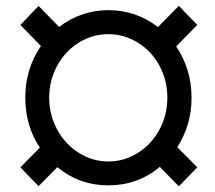

<svg xmlns="http://www.w3.org/2000/svg" viewBox="-20 -638 753 671"><path d="M538.6 -54.7Q460.9 9.8 358.9 9.8Q257.8 9.8 180.2 -53.7L114.7 12.7L51.3 -53.2L119.1 -122.1Q68.4 -198.2 68.4 -296.9Q68.4 -397.5 123 -477.1L51.3 -550.8L114.7 -617.2L186.5 -543.9Q263.7 -602.5 358.9 -602.5Q454.6 -602.5 532.2 -543.5L605 -617.7L669.4 -550.8L595.7 -475.6Q649.4 -396 649.4 -296.9Q649.4 -201.2 599.6 -123.5L669.4 -53.2L605 13.2ZM151.9 -296.9Q151.9 -236.8 179.9 -185.1Q208 -133.3 255.9 -103.5Q303.7 -73.7 358.9 -73.7Q414.1 -73.7 461.9 -103.8Q509.8 -133.8 537.4 -185.3Q564.9 -236.8 564.9 -296.9Q564.9 -356.4 537.4 -408Q509.8 -459.5 461.7 -489Q413.6 -518.6 358.9 -518.6Q303.7 -518.6 255.9 -489.3Q208 -460 179.9 -408.2Q151.9 -356.4 151.9 -296.9Z"/></svg>

Font: Vazir
Style: Regular
Weight: 400
Designer: Saber Rastikerdar
Foundry: Saber Rastikerdar
Version: Version 30.0.0